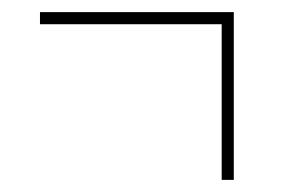

<svg xmlns="http://www.w3.org/2000/svg" viewBox="-20 -396 465 317"><path d="M346 -99V-356H46V-376H366V-99Z"/></svg>

Font: Noto Serif Display ExtraCondensed Black
Style: Italic
Weight: 900
Width: 2
Italic angle: -12°
Designer: Monotype Design Team
Foundry: Monotype Imaging Inc.
Version: Version 2.009